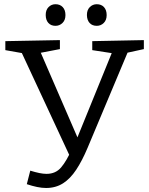

<svg xmlns="http://www.w3.org/2000/svg" viewBox="-20 -891 716 924"><path d="M109 -4.7 125.7 -69.7Q149.7 -62.3 169 -58.3Q188.3 -54.3 204 -54.3Q248 -54.3 274.3 -85.5Q300.7 -116.7 324.3 -171L318 -135L79.3 -648.3L100 -633L5.7 -649.7V-693L268.3 -698V-654.7L158.7 -633.7L168.7 -654.7L357.3 -219.3L346.7 -215.3L524 -651L530.7 -633.3L424 -649.7V-693L672.3 -698V-654.7L577.7 -634L599.3 -650.7L401.7 -180Q375.7 -118 347 -74.5Q318.3 -31 283.2 -8.7Q248 13.7 201.7 13.7Q181.3 13.7 158 8.8Q134.7 4 109 -4.7ZM445.7 -766.7Q423.7 -766.7 411.2 -780.5Q398.7 -794.3 398.3 -818.3Q398 -842.7 412 -856.7Q426 -870.7 445.7 -870.7Q467.7 -870.7 480.5 -856.7Q493.3 -842.7 493.3 -818.3Q493.3 -794.3 479.3 -780.5Q465.3 -766.7 445.7 -766.7ZM247 -766.7Q225.3 -766.7 212.8 -780.5Q200.3 -794.3 200 -818.3Q199.7 -842.7 213.5 -856.7Q227.3 -870.7 247 -870.7Q269 -870.7 282 -856.7Q295 -842.7 295 -818.3Q295 -794.3 280.8 -780.5Q266.7 -766.7 247 -766.7Z"/></svg>

Font: Bitter Thin
Style: Regular
Weight: 100
Designer: Sol Matas, and Bitter project Authors
Foundry: Sol Matas
Version: Version 2.002